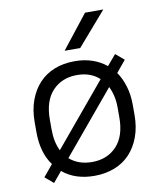

<svg xmlns="http://www.w3.org/2000/svg" viewBox="-81 -775 712 848"><g transform="rotate(-10 275.0 -351.5)"><path d="M55 -25 98 -77Q55 -135 55 -228V-272Q55 -327 71 -370.5Q87 -414 115.5 -444.5Q144 -475 184.5 -491Q225 -507 275 -507Q318 -507 353.5 -495Q389 -483 417 -460L457 -507L495 -475L452 -423Q472 -394 483.5 -356Q495 -318 495 -272V-228Q495 -173 479 -129.5Q463 -86 434.5 -55.5Q406 -25 365 -9Q324 7 275 7Q188 7 132 -40L93 7ZM275 -55Q343 -55 385 -99.5Q427 -144 427 -228V-272Q427 -301 421.5 -324.5Q416 -348 406 -368L174 -90Q214 -55 275 -55ZM123 -228Q123 -171 143 -131L375 -409Q336 -445 275 -445Q207 -445 165 -400.5Q123 -356 123 -272ZM358 -710H440L310 -560H240Z"/></g></svg>

Font: Retni Sans
Style: Regular
Weight: 400
Designer: Vitaly Kuzmin
Foundry: ParaType Ltd.
Version: Version 1.00;March 2, 2019;FontCreator 11.5.0.2425 64-bit; t